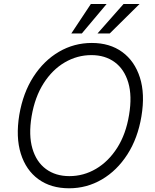

<svg xmlns="http://www.w3.org/2000/svg" viewBox="-20 -958 797 987"><path d="M707 -359.7Q688.2 -247.2 634.8 -164.1Q581.3 -81 503.7 -35.5Q426.1 9.9 335.2 9.9Q241.8 9.9 177.7 -36.6Q113.6 -83.1 87 -168Q60.4 -252.8 79.2 -367.5Q98.4 -480.5 151.8 -563.4Q205.3 -646.3 283 -691.8Q360.8 -737.2 452.1 -737.2Q544.4 -737.2 608.3 -690.7Q672.2 -644.2 699.2 -559.5Q726.2 -474.8 707 -359.7ZM643.5 -367.5Q659.8 -464.8 639.4 -533.6Q619 -602.3 569.6 -638.5Q520.2 -674.7 449.9 -674.7Q377.1 -674.7 313 -637.3Q248.9 -599.8 204 -529.3Q159.1 -458.8 142.4 -359.7Q126.4 -262.8 146.7 -194.1Q166.9 -125.4 216.4 -89Q266 -52.6 336.6 -52.6Q409.8 -52.6 473.7 -90.2Q537.6 -127.8 582.6 -198.3Q627.5 -268.8 643.5 -367.5ZM481.2 -785.9 615.1 -937.5H697.4L544 -785.9ZM346.6 -785.9 447.1 -937.5H528.1L400.6 -785.9Z"/></svg>

Font: Inter Light  BETA
Style: Italic
Weight: 300
Italic angle: 9.39999°
Designer: Rasmus Andersson
Foundry: rsms
Version: Version 3.011;git-f93a4a705